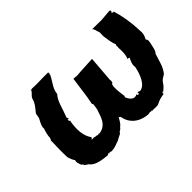

<svg xmlns="http://www.w3.org/2000/svg" viewBox="-98 -775 1029 1029"><g transform="rotate(-45 416.0 -260.5)"><path d="M83 -270 84 -276C82 -278 86 -269 79 -272C87 -265 78 -268 77 -265C76 -218 74 -176 76 -137C79 -125 88 -102 94 -97C88 -79 98 -63 102 -52C111 -55 108 -40 114 -40C124 -31 134 -29 133 -25C155 0 194 5 242 10C234 10 237 6 249 4C253 12 244 9 249 7C251 5 266 4 260 8C290 10 309 -2 330 -8C350 -22 365 -21 371 -36C376 -36 387 -46 390 -51C410 -65 415 -86 426 -99C421 -91 429 -86 431 -88C438 -38 478 5 551 8C555 2 559 3 548 1C560 9 555 10 557 5C569 7 567 9 573 4C570 13 571 11 576 8C590 9 615 11 622 6C648 -8 665 -9 682 -12C676 -17 684 -22 683 -24C689 -21 690 -30 685 -20C698 -30 714 -44 720 -56C732 -73 738 -74 757 -86C784 -120 787 -151 802 -194C816 -209 816 -226 821 -245C825 -267 829 -271 819 -287C830 -306 833 -322 831 -338C829 -404 819 -464 803 -515C803 -509 792 -512 793 -518C787 -513 800 -516 788 -515C799 -523 799 -533 785 -532C765 -530 745 -529 726 -527L654 -528C666 -521 665 -498 671 -491C673 -479 669 -465 672 -450C676 -423 678 -405 688 -379C681 -381 687 -364 684 -358C686 -327 686 -305 676 -279C686 -285 691 -274 688 -276C681 -262 671 -243 675 -221C665 -173 642 -114 601 -112C600 -116 593 -114 587 -118C591 -109 585 -103 585 -107C581 -107 586 -98 576 -108C576 -108 582 -110 577 -113C553 -101 536 -114 523 -141C519 -152 528 -150 524 -157C520 -190 515 -214 521 -242L528 -249L530 -250L532 -268L530 -264L542 -416L448 -411L423 -409L396 -411L379 -289L371 -246L375 -240C373 -224 372 -205 364 -188C349 -139 332 -112 289 -105C282 -109 281 -105 287 -110C277 -99 270 -111 260 -108C250 -115 239 -107 235 -112C243 -118 242 -117 242 -123C218 -156 213 -206 225 -267C229 -261 223 -268 221 -266C222 -267 217 -271 220 -279C230 -273 228 -277 224 -286C224 -291 225 -288 222 -287C245 -346 250 -386 277 -415C280 -455 307 -477 326 -520C315 -510 325 -517 322 -524C327 -519 330 -522 323 -531H284L238 -530L202 -531C193 -529 185 -528 193 -526C183 -511 167 -502 165 -490C157 -461 144 -450 126 -426C117 -419 123 -403 113 -385C104 -369 93 -348 96 -334C91 -319 83 -295 83 -270Z"/></g></svg>

Font: Asimov Print
Style: DIt
Weight: 250
Width: 0
Designer: Google
Version: Version 2.000980: 2014